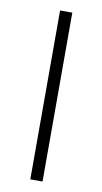

<svg xmlns="http://www.w3.org/2000/svg" viewBox="-77 -673 379 711"><g transform="rotate(10 113.0 -317.5)"><path d="M136 0H90V-635H136Z"/></g></svg>

Font: Gemunu Libre ExtraLight
Style: Regular
Weight: 200
Designer: Puspanada Ekanayake, Sola Matas, Pathum Egodawatta, Kosala Senevirathne
Foundry: mooniak
Version: Version 1.100